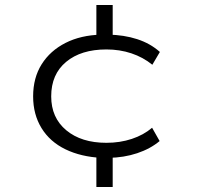

<svg xmlns="http://www.w3.org/2000/svg" viewBox="-20 -630 788 765"><path d="M364 115V-19L385 -1Q303 -5 241 -35Q179 -65 145.5 -119.5Q112 -174 112 -246Q112 -320 146 -374Q180 -428 241 -459Q302 -490 384 -492L364 -470V-610H429V-472L411 -492Q474 -491 526.5 -474Q579 -457 617 -423L587 -372Q550 -402 503.5 -417.5Q457 -433 404 -433Q303 -433 243.5 -383.5Q184 -334 184 -246Q184 -161 244 -111Q304 -61 404 -61Q458 -61 505 -76.5Q552 -92 586 -121L616 -68Q579 -37 526.5 -19.5Q474 -2 412 -1L429 -18V115Z"/></svg>

Font: Nunito Sans 10pt Expanded Light
Style: Regular
Weight: 300
Width: 7
Designer: Vernon Adams
Foundry: Vernon Adams
Version: Version 3.101;gftools[0.9.27]